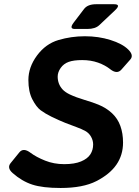

<svg xmlns="http://www.w3.org/2000/svg" viewBox="-20 -892 674 928"><path d="M341.8 -752Q312.5 -752 336.4 -783.2L386.2 -848.6Q403.8 -871.6 444.8 -871.6H530.8Q567.4 -871.6 535.6 -841.8L460 -770.5Q440.4 -752 401.9 -752ZM41 -55.7Q12.7 -80.6 31.2 -103.5L73.7 -155.8Q93.3 -179.7 127.9 -153.3Q155.3 -132.8 198 -115.7Q240.7 -98.6 290.5 -98.6Q340.3 -98.6 371.8 -111.8Q403.3 -125 416.7 -146Q430.2 -167 430.2 -193.8Q430.2 -212.9 420.2 -231Q410.2 -249 392.3 -258.8Q374.5 -268.6 351.6 -276.9Q322.3 -287.6 294.4 -298.6Q266.6 -309.6 228.5 -328.1Q197.8 -343.3 176.5 -359.1Q155.3 -375 136.2 -412.1Q117.2 -449.2 117.2 -505.4Q117.2 -567.4 158.9 -623.8Q200.7 -680.2 262.5 -698.5Q324.2 -716.8 390.1 -716.8Q456.5 -716.8 513.9 -698.7Q571.3 -680.7 599.6 -652.8Q627.9 -625 609.9 -604.5L566.9 -555.7Q545.9 -531.7 513.2 -557.1Q488.3 -577.1 453.6 -589.4Q418.9 -601.6 377.4 -601.6Q335.9 -601.6 311.8 -592.8Q287.6 -584 273.2 -563.5Q258.8 -543 258.8 -521.5Q258.8 -504.4 264.6 -488.5Q270.5 -472.7 282.7 -459.5Q294.9 -446.3 317.4 -435.5Q348.6 -420.9 389.2 -408.9Q429.7 -397 455.6 -386.2Q493.7 -370.6 521.2 -345Q548.8 -319.3 561.8 -283.2Q574.7 -247.1 574.7 -203.1Q574.7 -142.6 542.7 -96.2Q510.7 -49.8 445.8 -16.6Q380.9 16.6 272.9 16.6Q186 16.6 136 0.2Q85.9 -16.1 41 -55.7Z"/></svg>

Font: Istok
Style: Bold Italic
Weight: 700
Italic angle: -13°
Designer: Andrey V. Panov
Foundry: Andrey V. Panov
Version: Version 1.0.3